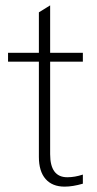

<svg xmlns="http://www.w3.org/2000/svg" viewBox="-20 -690 363 716"><path d="M125 -105V-460H10V-493H125V-644L167 -670V-493H289V-460H167V-115Q167 -29 231 -29Q259 -29 289 -39V-5Q251 6 221 6Q175 6 150 -22.5Q125 -51 125 -105Z"/></svg>

Font: Hanken Grotesk ExtraLight
Style: Regular
Weight: 200
Designer: Alfredo Marco Pradil
Foundry: Hanken Design Co.
Version: Version 3.014